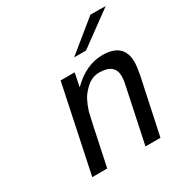

<svg xmlns="http://www.w3.org/2000/svg" viewBox="-153 -754 824 868"><g transform="rotate(-30 259.5 -320.0)"><path d="M80.1 0 174.8 -450.2H248L233.9 -379.9Q309.1 -455.1 395 -455.1Q505.9 -455.1 505.9 -355Q505.9 -333 498 -291L436 0H357.9L418.9 -289.1Q423.8 -311 423.8 -328.1Q423.8 -394 342.8 -394Q307.6 -394 279.3 -369.6Q251 -345.2 237.5 -319.6Q224.1 -293.9 215.8 -267.1Q210 -248 158.2 0ZM279.8 -509.8 439.9 -640.1H485.8L519 -639.2L341.8 -509.8Z"/></g></svg>

Font: CMU Sans Serif
Style: Oblique
Weight: 500
Italic angle: -12°
Version: Version 0.7.0